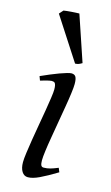

<svg xmlns="http://www.w3.org/2000/svg" viewBox="-115 -756 476 820"><g transform="rotate(15 123.0 -346.0)"><path d="M222.2 -35.2Q199.2 -21.5 180.9 -11.2Q162.6 -1 147.5 6.1Q132.3 13.2 120.1 16.6Q107.9 20 97.2 20Q80.6 20 70.8 4.6Q61 -10.7 61 -37.1Q61 -51.8 64.7 -78.9Q68.4 -106 73.7 -138.9Q79.1 -171.9 85.4 -207.8Q91.8 -243.7 97.2 -276.1Q102.5 -308.6 106.2 -333.7Q109.9 -358.9 109.9 -371.1Q109.9 -382.3 108.4 -388.9Q106.9 -395.5 104.5 -398.7Q102.1 -401.9 98.1 -402.8Q94.2 -403.8 89.8 -403.8Q85.9 -403.8 77.9 -402.1Q69.8 -400.4 61.5 -397.9Q52.2 -395.5 41 -392.1L34.2 -410.2Q54.7 -419.4 75 -428Q95.2 -436.5 112.8 -442.9Q130.4 -449.2 143.6 -453.1Q156.7 -457 163.1 -457Q176.8 -457 182.4 -447.8Q188 -438.5 188 -416Q188 -401.9 184.3 -374.3Q180.7 -346.7 174.8 -312.5Q168.9 -278.3 162.6 -241Q156.2 -203.6 150.4 -169.4Q144.5 -135.3 140.9 -107.7Q137.2 -80.1 137.2 -65.9Q137.2 -50.8 140.4 -43.9Q143.6 -37.1 151.9 -37.1Q167 -37.1 180.9 -41Q194.8 -44.9 214.8 -53.2ZM197.3 -511.2Q187.5 -505.4 181.6 -503.4Q175.8 -501.5 167 -501L44.9 -689.5L60.5 -707Q66.4 -708 75.4 -709Q84.5 -710 94.5 -710.7Q104.5 -711.4 113.8 -711.9Q123 -712.4 129.4 -712.4Z"/></g></svg>

Font: Gentium Plus Phon
Style: Italic
Weight: 400
Italic angle: -8°
Designer: J. Victor Gaultney, Annie Olsen, Iska Routamaa, Becca Hirsbrunner
Foundry: SIL International
Version: Version 5.000